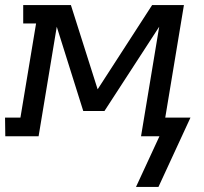

<svg xmlns="http://www.w3.org/2000/svg" viewBox="-37 -540 807 761"><path d="M502 201 595 0H522L594 -434L377 -100H293L188 -434L116 0H-16L-17 -74H44L106 -447H55V-520H244L350 -186L566 -520H692L618 -74H718L591 201Z"/></svg>

Font: Iosevka Etoile
Style: Italic
Weight: 400
Italic angle: -9°
Designer: Belleve Invis
Foundry: Belleve Invis
Version: Version 22.1.2; ttfautohint (v1.8.4)